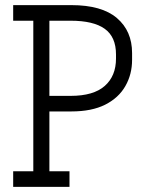

<svg xmlns="http://www.w3.org/2000/svg" viewBox="-20 -726 586 746"><path d="M31.2 0V-60.5H109.4V-645.5H31.2V-706.1H257.3Q375.5 -706.1 434.3 -655.8Q493.2 -605.5 493.2 -520V-493.7Q493.2 -437 467 -391.4Q440.9 -345.7 388.7 -319.3Q336.4 -293 257.3 -293H171.9V-60.5H250V0ZM254.4 -353.5Q343.3 -353.5 387 -392.1Q430.7 -430.7 430.7 -498.5V-514.6Q430.7 -582.5 387 -614Q343.3 -645.5 254.4 -645.5H171.9V-353.5Z"/></svg>

Font: Kay Pho Du
Style: Regular
Weight: 400
Designer: Victor Gaultney, Khu Oo Reh
Foundry: SIL International
Version: Version 3.000